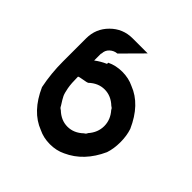

<svg xmlns="http://www.w3.org/2000/svg" viewBox="-177 -816 974 974"><g transform="rotate(45 310.5 -328.5)"><path d="M400.8 -8.3Q363.3 10 317.5 10Q271.7 10 234.2 -8.3Q138.3 -45 84.2 -166.7Q67.5 -248.3 67.5 -333.3V-500Q67.5 -569.2 116.2 -617.9Q165 -666.7 234.2 -666.7H342.5L234.2 -557.5Q211.7 -555.8 194.6 -540Q177.5 -524.2 177.5 -500H175.8V-449.2Q203.3 -470 234.2 -483.3V-491.7Q271.7 -510 317.5 -510Q363.3 -510 400.8 -491.7Q496.7 -455 550.8 -333.3Q563.3 -295.8 563.3 -250Q563.3 -204.2 550.8 -166.7Q499.2 -52.5 400.8 -8.3ZM400.8 -151.7Q410.8 -156.7 414.2 -166.7Q447.5 -204.2 447.5 -250Q447.5 -295.8 414.2 -333.3Q410.8 -342.5 400.8 -347.5Q363.3 -383.3 317.5 -383.3Q271.7 -383.3 234.2 -347.5Q230.8 -345 205 -340.8Q179.2 -336.7 175.8 -333.3Q175.8 -285 181.2 -255.4Q186.7 -225.8 193.3 -211.7Q200 -197.5 220 -166.7Q223.3 -157.5 234.2 -151.7Q271.7 -115.8 317.5 -115.8Q363.3 -115.8 400.8 -151.7Z"/></g></svg>

Font: 0xA000
Style: Bold
Weight: 700
Version: Version 0.1